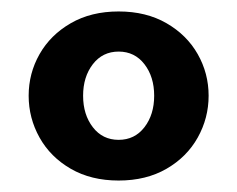

<svg xmlns="http://www.w3.org/2000/svg" viewBox="-20 -749 414 335"><path d="M30 -582Q30 -621 49 -654.5Q68 -688 103.5 -708.5Q139 -729 187 -729Q235 -729 270.5 -708.5Q306 -688 325 -654.5Q344 -621 344 -582Q344 -543 325 -509Q306 -475 270.5 -454.5Q235 -434 187 -434Q139 -434 103.5 -454.5Q68 -475 49 -509Q30 -543 30 -582ZM249 -582Q249 -615 232 -637Q215 -659 187 -659Q159 -659 142 -637Q125 -615 125 -582Q125 -549 142 -527Q159 -505 187 -505Q215 -505 232 -527Q249 -549 249 -582Z"/></svg>

Font: Cabin SemiBold
Style: Regular
Weight: 600
Designer: Pablo Impallari
Foundry: Pablo Impallari. http://www.impallari.com Igino Marini. http://www.ikern.com
Version: Version 2.001